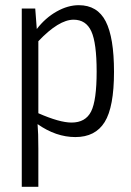

<svg xmlns="http://www.w3.org/2000/svg" viewBox="-20 -517 506 741"><path d="M284 -497Q356 -497 388 -434.5Q420 -372 420 -240Q420 -104 384 -46Q348 12 271 12Q196 12 125 -38Q128 -5 128 57V204H64V-484H116L122 -405Q155 -448 198.5 -472.5Q242 -497 284 -497ZM256 -44Q310 -44 331.5 -86.5Q353 -129 353 -241Q353 -351 332.5 -396Q312 -441 264 -441Q207 -441 128 -358V-80Q210 -44 256 -44Z"/></svg>

Font: exo2condensed_l
Style: Regular
Weight: 300
Width: 3
Designer: Natanael Gama
Version: Version 1.001;PS 001.001;hotconv 1.0.70;makeotf.lib2.5.58329